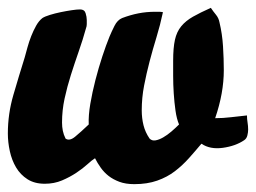

<svg xmlns="http://www.w3.org/2000/svg" viewBox="-25 -465 652 489"><path d="M179 -441Q190 -441 193 -431.5Q196 -422 196 -414Q196 -409 196 -403.5Q196 -398 194 -393Q186 -364 175.5 -334Q165 -304 155.5 -274Q146 -244 139.5 -214Q133 -184 133 -153Q133 -142 135 -132Q137 -122 142 -112Q152 -105 166.5 -117Q181 -129 201 -148Q200 -171 205 -200.5Q210 -230 218 -261Q226 -292 235.5 -321Q245 -350 254 -372Q259 -384 266.5 -399Q274 -414 286 -419Q307 -427 327.5 -431Q348 -435 370 -435Q375 -435 380 -435Q385 -435 390 -434Q383 -401 373.5 -370Q364 -339 356 -308.5Q348 -278 342 -247Q336 -216 336 -184Q336 -164 340.5 -146Q345 -128 356 -112Q362 -106 371 -107.5Q380 -109 390.5 -115Q401 -121 411.5 -130Q422 -139 431 -148Q425 -162 422 -183Q419 -204 417.5 -227Q416 -250 416 -272Q416 -294 416 -310Q416 -343 420.5 -363.5Q425 -384 436.5 -398Q448 -412 466.5 -422.5Q485 -433 512 -445Q518 -436 525 -427.5Q532 -419 534 -408Q541 -379 543 -347Q545 -315 545 -286Q545 -228 523 -164Q543 -164 563.5 -166.5Q584 -169 604 -171Q604 -162 605.5 -153Q607 -144 607 -135Q607 -128 605 -120Q603 -112 597 -108Q575 -93 542.5 -88.5Q510 -84 488 -99Q473 -81 456.5 -62.5Q440 -44 420.5 -29Q401 -14 375.5 -5Q350 4 317 4Q295 4 279 -2Q263 -8 251.5 -17Q240 -26 231.5 -38Q223 -50 217 -62Q209 -57 197.5 -46.5Q186 -36 169.5 -25Q153 -14 133 -5.5Q113 3 89 3Q63 3 45 -8.5Q27 -20 16 -38.5Q5 -57 0 -80Q-5 -103 -5 -125Q-5 -175 9 -223Q23 -271 38 -319Q41 -330 45 -344.5Q49 -359 54.5 -373Q60 -387 67 -399.5Q74 -412 83 -419Q89 -423 102 -427Q115 -431 129.5 -434Q144 -437 157.5 -439Q171 -441 179 -441Z"/></svg>

Font: Praegefest
Style: Regular
Weight: 600
Designer: Peter Wiegel nach alter Vorlage
Foundry: Peter Wiegel
Version: Version 1.000